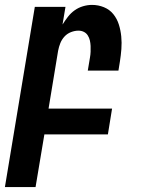

<svg xmlns="http://www.w3.org/2000/svg" viewBox="-54 -548 574 783"><path d="M-34 215 88 -520H213L201 -448Q211 -464 223 -479.5Q235 -495 250.5 -506Q266 -517 284.5 -522.5Q303 -528 321 -528Q347 -528 370 -518.5Q393 -509 408 -490.5Q423 -472 430.5 -448.5Q438 -425 440.5 -399.5Q443 -374 441 -348Q439 -322 435 -297L429 -260H304L313 -314Q315 -325 315.5 -337Q316 -349 315.5 -360.5Q315 -372 312.5 -383Q310 -394 304 -403.5Q298 -413 288 -418Q278 -423 266 -423Q251 -423 235.5 -417Q220 -411 209 -399Q198 -387 192 -372Q186 -357 183 -341L144 -105H403L386 0H127L91 215Z"/></svg>

Font: Iosevka Term Curly XBd Obl
Style: Regular
Weight: 800
Italic angle: -9°
Designer: Belleve Invis
Foundry: Belleve Invis
Version: Version 32.3.0